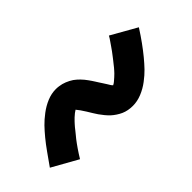

<svg xmlns="http://www.w3.org/2000/svg" viewBox="-19 -617 639 639"><g transform="rotate(-45 300.0 -297.5)"><path d="M114 -186 23 -237Q40 -261 54.5 -281.5Q69 -302 83 -319Q97 -336 110 -349.5Q123 -363 141.5 -377Q160 -391 180.5 -399.5Q201 -408 222 -408Q229 -408 236 -407Q243 -406 249 -404.5Q255 -403 261 -400.5Q267 -398 273 -395Q279 -392 284 -388.5Q289 -385 293.5 -381Q298 -377 302.5 -372.5Q307 -368 311.5 -362.5Q316 -357 319.5 -352Q323 -347 326.5 -342Q330 -337 333 -332Q336 -327 339 -322.5Q342 -318 346.5 -311Q351 -304 354.5 -298.5Q358 -293 360 -289.5Q362 -286 366 -282Q372 -285 376 -288.5Q380 -292 387 -298Q394 -304 396.5 -307Q399 -310 402.5 -313.5Q406 -317 409.5 -321.5Q413 -326 417 -331Q421 -336 425 -341Q429 -346 433.5 -352Q438 -358 443 -364.5Q448 -371 452.5 -378Q457 -385 462.5 -392.5Q468 -400 473 -409L563 -358Q547 -333 532.5 -313Q518 -293 504 -276Q490 -259 477 -245.5Q464 -232 445.5 -218Q427 -204 406 -195.5Q385 -187 364 -187Q353 -187 342.5 -189Q332 -191 323 -195Q314 -199 305 -205Q296 -211 289.5 -217Q283 -223 275.5 -232Q268 -241 262.5 -249Q257 -257 252.5 -264.5Q248 -272 241.5 -282.5Q235 -293 230 -300Q225 -307 220 -313Q215 -310 210.5 -306.5Q206 -303 199.5 -297Q193 -291 190.5 -288Q188 -285 184.5 -281.5Q181 -278 177.5 -273.5Q174 -269 170 -264Q166 -259 161.5 -253.5Q157 -248 152.5 -242.5Q148 -237 143.5 -230.5Q139 -224 134 -217Q129 -210 124 -202Q119 -194 114 -186Z"/></g></svg>

Font: Iosevka Curly Slab SmBdExObl
Style: Regular
Weight: 600
Width: 7
Italic angle: -9°
Monospace: yes
Designer: Belleve Invis
Foundry: Belleve Invis
Version: Version 11.1.0; ttfautohint (v1.8.3)